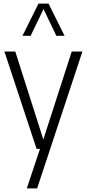

<svg xmlns="http://www.w3.org/2000/svg" viewBox="-20 -828 482 1068"><path d="M183.5 0 4.5 -541.5H65L221 -52L379 -541.5H438.5L186.5 220H129L202.5 0ZM105 -629 194 -808H250L339 -629H293.5L222 -777.5L150.5 -629Z"/></svg>

Font: Encode Sans Condensed Condensed Light
Style: Regular
Weight: 300
Width: 3
Designer: Multiple Designers
Foundry: Impallari Type
Version: Version 3.000; ttfautohint (v1.8.3) -l 8 -r 50 -G 200 -x 14 